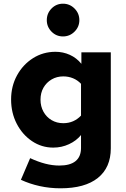

<svg xmlns="http://www.w3.org/2000/svg" viewBox="-20 -799 682 1038"><path d="M307 219Q249 219 194.5 207Q140 195 93 173L143 56Q186 76 225 86Q264 96 301 96Q359 96 388.5 72Q418 48 418 1V-69Q393 -38 353 -19.5Q313 -1 268 -1Q205 -1 153 -36Q101 -71 70.5 -130Q40 -189 40 -261Q40 -333 72 -391.5Q104 -450 158.5 -484.5Q213 -519 280 -519Q321 -519 357.5 -502.5Q394 -486 420 -454V-516H579V3Q579 107 509 163Q439 219 307 219ZM322 -133Q351 -133 375 -143.5Q399 -154 418 -174V-346Q399 -366 374.5 -376Q350 -386 322 -386Q287 -386 259 -369.5Q231 -353 215 -325Q199 -297 199 -260Q199 -224 215 -195Q231 -166 259 -149.5Q287 -133 322 -133ZM320.5 -602Q284 -602 258.5 -628Q233 -654 233 -690Q233 -726.8 258.5 -752.9Q284 -779 320.5 -779Q357.1 -779 383 -752.9Q409 -726.8 409 -690Q409 -654 383 -628Q357.1 -602 320.5 -602Z"/></svg>

Font: Red Hat Text VF
Style: Regular
Weight: 300
Designer: Pentagram, MCKL
Foundry: Pentagram, MCKL
Version: Version 1.023